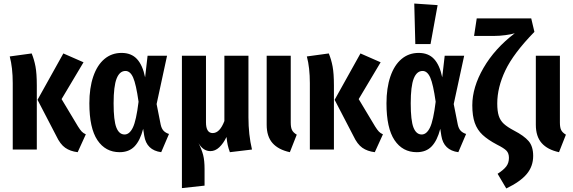

<svg xmlns="http://www.w3.org/2000/svg" viewBox="-20 -845 3240 1085"><path d="M188 -362V0H52V-375Q52 -463 35 -526L159 -543Q173 -509 180.5 -469.5Q188 -430 188 -362ZM328 -285 421 -130Q433 -111 442 -101.5Q451 -92 465 -86L419 15Q377 10 348.5 -10Q320 -30 298 -77L192 -281L338 -543L452 -493Z M800 -408 814 -530H924L865 -257L888 -141Q893 -118 904.5 -106Q916 -94 935 -88L891 15Q808 4 795 -78L789 -117Q772 -51 740.5 -18Q709 15 656 15Q576 15 530.5 -53Q485 -121 485 -261Q485 -348 507 -412.5Q529 -477 570 -511.5Q611 -546 667 -546Q722 -546 754 -511.5Q786 -477 800 -408ZM622 -261Q622 -164 637.5 -124.5Q653 -85 684 -85Q712 -85 731 -124.5Q750 -164 763 -270Q749 -369 732.5 -406.5Q716 -444 689 -444Q656 -444 639 -401Q622 -358 622 -261Z M1279 15Q1271 -7 1267 -25Q1263 -43 1260 -71Q1242 -34 1219 -12.5Q1196 9 1169 9Q1128 9 1102 -36Q1120 0 1128 31Q1136 62 1136 111V204L1008 218V-530H1144V-154Q1144 -93 1182 -93Q1222 -93 1248 -161V-530H1384V-182Q1384 -84 1404 0Z M1623 -152Q1623 -124 1630.5 -109.5Q1638 -95 1657 -84L1618 15Q1553 1 1520 -36.5Q1487 -74 1487 -140V-530H1623Z M1867 -362V0H1731V-375Q1731 -463 1714 -526L1838 -543Q1852 -509 1859.5 -469.5Q1867 -430 1867 -362ZM2007 -285 2100 -130Q2112 -111 2121 -101.5Q2130 -92 2144 -86L2098 15Q2056 10 2027.5 -10Q1999 -30 1977 -77L1871 -281L2017 -543L2131 -493Z M2479 -408 2493 -530H2603L2544 -257L2567 -141Q2572 -118 2583.5 -106Q2595 -94 2614 -88L2570 15Q2487 4 2474 -78L2468 -117Q2451 -51 2419.5 -18Q2388 15 2335 15Q2255 15 2209.5 -53Q2164 -121 2164 -261Q2164 -348 2186 -412.5Q2208 -477 2249 -511.5Q2290 -546 2346 -546Q2401 -546 2433 -511.5Q2465 -477 2479 -408ZM2301 -261Q2301 -164 2316.5 -124.5Q2332 -85 2363 -85Q2391 -85 2410 -124.5Q2429 -164 2442 -270Q2428 -369 2411.5 -406.5Q2395 -444 2368 -444Q2335 -444 2318 -401Q2301 -358 2301 -261ZM2453 -816 2413 -596H2327L2321 -825Z M3000 -665Q2882 -544 2836 -447.5Q2790 -351 2790 -260Q2790 -217 2798.5 -190.5Q2807 -164 2827 -145.5Q2847 -127 2885 -107Q2941 -78 2967 -48Q2993 -18 2993 36Q2993 95 2956.5 138.5Q2920 182 2841 220L2792 137Q2825 116 2840.5 96Q2856 76 2856 47Q2856 21 2842 6.5Q2828 -8 2788 -28Q2737 -55 2707 -83Q2677 -111 2663 -150.5Q2649 -190 2649 -250Q2649 -352 2712.5 -461.5Q2776 -571 2889 -657Q2870 -651 2836.5 -646.5Q2803 -642 2774 -642H2659L2674 -741H2982Z M3144 -152Q3144 -124 3151.5 -109.5Q3159 -95 3178 -84L3139 15Q3074 1 3041 -36.5Q3008 -74 3008 -140V-530H3144Z"/></svg>

Font: Fira Sans Compressed SemiBold
Style: Regular
Weight: 600
Width: 1
Designer: bBox Type GmbH & Carrois Corporate GbR & Edenspiekermann AG
Foundry: bBox Type GmbH & Carrois Corporate GbR & Edenspiekermann AG
Version: Version 4.301